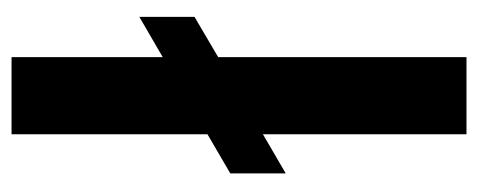

<svg xmlns="http://www.w3.org/2000/svg" viewBox="-274 -574 848 341"><g transform="rotate(90 150.5 -404.0)"><path d="M82 0V-268.5L10.5 -227V-325L82 -367V-808H219V-446.5L288.5 -487V-388.5L219 -348V0Z"/></g></svg>

Font: Encode Sans SmExp SmBold
Style: Regular
Weight: 600
Width: 6
Designer: Multiple Designers
Foundry: Impallari Type
Version: Version 3.002; ttfautohint (v1.8.3) -l 8 -r 50 -G 200 -x 14 